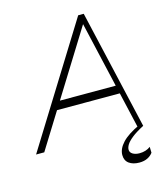

<svg xmlns="http://www.w3.org/2000/svg" viewBox="-186 -830 975 1134"><g transform="rotate(-15 301.0 -263.0)"><path d="M-53 0 400 -730H434L602 0H569L409 -695L423 -686L-3 0ZM114 -221 123 -271H532L523 -221ZM525 204Q486 204 462 186.5Q438 169 438 135Q438 97 472.5 60Q507 23 581 -11L602 0Q554 25 528 46Q502 67 492 83.5Q482 100 482 114Q482 131 498.5 141Q515 151 540 151Q560 151 577 145.5Q594 140 607 130L608 166Q596 183 575 193.5Q554 204 525 204Z"/></g></svg>

Font: Savate ExtraLight
Style: Italic
Weight: 200
Italic angle: -11°
Designer: Max Esnée
Foundry: Plomb Type
Version: Version 2.000